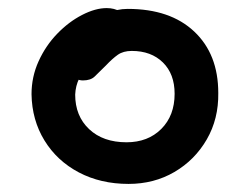

<svg xmlns="http://www.w3.org/2000/svg" viewBox="-20 -725 618 475"><path d="M298 -270Q229 -270 175 -298.5Q121 -327 90 -377.5Q59 -428 58 -492Q58 -535 75.5 -573.5Q93 -612 121.5 -641.5Q150 -671 183 -688Q216 -705 244 -705Q263 -705 277 -696.5Q291 -688 292 -666Q292 -641 282 -621.5Q272 -602 239 -589Q218 -579 201.5 -564Q185 -549 176 -531Q167 -513 166 -491Q166 -438 200.5 -405.5Q235 -373 293 -373Q346 -373 379 -406Q412 -439 412 -493Q412 -542 383 -570.5Q354 -599 306 -599Q285 -599 271.5 -589.5Q258 -580 242 -563Q224 -545 214 -535.5Q204 -526 185 -526Q176 -526 168 -530.5Q160 -535 155.5 -545.5Q151 -556 150 -574Q150 -597 162.5 -619.5Q175 -642 196 -661Q217 -680 243 -691.5Q269 -703 296 -703Q401 -703 460.5 -647Q520 -591 520 -495Q521 -431 491.5 -380Q462 -329 411.5 -299.5Q361 -270 298 -270Z"/></svg>

Font: Shantell Sans Medium
Style: Regular
Weight: 500
Designer: Stephen Nixon, Anya Danilova, Shantell Martin
Foundry: Arrow Type
Version: Version 1.011;[c5ecc13dd]